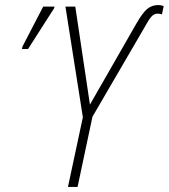

<svg xmlns="http://www.w3.org/2000/svg" viewBox="-20 -740 668 760"><path d="M249 0 308 -276 239 -714H278L336 -326L520 -647Q544 -689 562.5 -704.5Q581 -720 607 -720Q617 -720 628 -716L621 -683Q614 -686 604 -686Q591 -686 581 -676Q571 -666 554 -635L346 -278L287 0ZM67 -546 69 -556 151 -714H196L194 -707L91 -546Z"/></svg>

Font: Noto Sans Condensed ExtraLight
Style: Italic
Weight: 200
Width: 3
Italic angle: -12°
Designer: Monotype Design Team
Foundry: Monotype Imaging Inc.
Version: Version 2.013; ttfautohint (v1.8.4.7-5d5b)